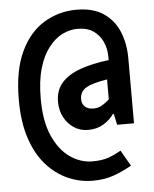

<svg xmlns="http://www.w3.org/2000/svg" viewBox="-55 -690 710 884"><g transform="rotate(-5 300.0 -248.5)"><path d="M339 147Q279 147 223.5 122.5Q168 98 124.5 49Q81 0 56 -75.5Q31 -151 31 -253Q31 -389 72 -475.5Q113 -562 181.5 -603Q250 -644 331 -644Q408 -644 456 -611.5Q504 -579 527 -524Q550 -469 550 -399V-100H472L461 -151H457Q438 -124 408 -106Q378 -88 337 -88Q301 -88 272 -107Q243 -126 226.5 -158Q210 -190 210 -228Q210 -282 240.5 -316.5Q271 -351 327 -371Q383 -391 459 -400V-416Q459 -453 444.5 -485Q430 -517 401.5 -536.5Q373 -556 328 -556Q293 -556 258.5 -539Q224 -522 195 -485Q166 -448 149 -390Q132 -332 132 -249Q132 -145 162.5 -77Q193 -9 241.5 24.5Q290 58 344 58Q389 58 418.5 47.5Q448 37 477 20L519 93Q477 117 434.5 132Q392 147 339 147ZM370 -184Q392 -184 409.5 -194Q427 -204 444 -220V-312Q374 -301 345.5 -283.5Q317 -266 317 -232Q317 -210 331 -197Q345 -184 370 -184Z"/></g></svg>

Font: Source Code Pro ExtraLight
Style: Bold
Weight: 700
Monospace: yes
Version: Version 1.018;hotconv 1.0.116;makeotfexe 2.5.65601